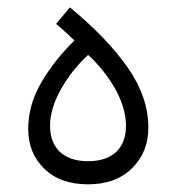

<svg xmlns="http://www.w3.org/2000/svg" viewBox="-20 -489 473 515"><path d="M216.3 5.4C265.6 5.4 304.7 -8.8 334 -37.6C363.3 -66.4 377.9 -102.5 377.9 -147C377.9 -202.1 358.9 -256.3 321.3 -309.6C283.7 -362.8 232.4 -416 167.5 -469.2L130.4 -424.8C147.9 -410.6 162.6 -396.5 179.7 -380.4C146 -347.7 116.7 -311 92.3 -270.5C67.9 -229.5 55.7 -187 55.7 -143.6C55.7 -100.1 69.8 -64.5 98.6 -36.6C127 -8.8 166 5.4 216.3 5.4ZM216.3 -56.6C147.5 -56.6 114.3 -94.7 114.3 -151.4C114.3 -182.1 124 -214.8 143.1 -249C162.1 -283.2 186.5 -314 216.3 -341.8C246.6 -314 271 -282.7 290 -249C308.6 -214.8 317.9 -182.1 317.9 -151.4C317.9 -94.7 285.2 -56.6 216.3 -56.6Z"/></svg>

Font: Estedad Light
Style: Regular
Weight: 300
Designer: Amin Abedi
Version: Version 7.3